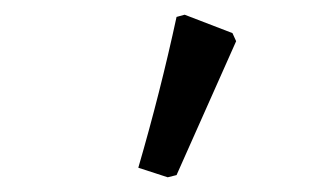

<svg xmlns="http://www.w3.org/2000/svg" viewBox="-20 -744 438 261"><path d="M168 -516Q198 -619 220 -721L231 -724L296 -699L301 -688L220 -506L208 -503Z"/></svg>

Font: Alegreya Medium
Style: Regular
Weight: 500
Designer: Juan Pablo del Peral
Foundry: Huerta Tipografica
Version: Version 2.007; ttfautohint (v1.6)